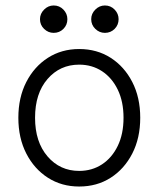

<svg xmlns="http://www.w3.org/2000/svg" viewBox="-20 -670 579 701"><path d="M269 11Q205 11 155 -21Q105 -53 76 -109.5Q47 -166 47 -240Q47 -314 76 -370.5Q105 -427 155 -459Q205 -491 269 -491Q334 -491 384 -459Q434 -427 463 -370.5Q492 -314 492 -240Q492 -166 463 -109.5Q434 -53 384 -21Q334 11 269 11ZM269 -46Q316 -46 352.5 -70Q389 -94 410 -137.5Q431 -181 431 -240Q431 -299 410 -342.5Q389 -386 352.5 -410Q316 -434 269 -434Q199 -434 153.5 -381.5Q108 -329 108 -240Q108 -152 153.5 -99Q199 -46 269 -46ZM176 -550Q156 -550 141 -564.5Q126 -579 126 -600Q126 -620 141 -635Q156 -650 176 -650Q197 -650 211.5 -635Q226 -620 226 -600Q226 -579 211.5 -564.5Q197 -550 176 -550ZM363 -550Q343 -550 328 -564.5Q313 -579 313 -600Q313 -620 328 -635Q343 -650 363 -650Q384 -650 398.5 -635Q413 -620 413 -600Q413 -579 398.5 -564.5Q384 -550 363 -550Z"/></svg>

Font: Zen Kaku Gothic New
Style: Regular
Weight: 400
Designer: Yoshimichi Ohira
Foundry: Positype
Version: Version 1.001